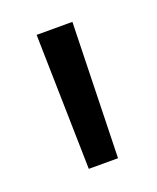

<svg xmlns="http://www.w3.org/2000/svg" viewBox="-67 -785 293 358"><g transform="rotate(-20 80.0 -606.0)"><path d="M116 -740 109 -472H51L45 -740Z"/></g></svg>

Font: Pathway Extreme 28pt Light
Style: Regular
Weight: 300
Designer: Eduardo Rodriguez Tunni
Foundry: Eduardo Rodriguez Tunni
Version: Version 1.001;gftools[0.9.26]